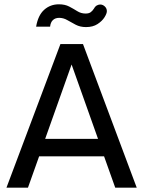

<svg xmlns="http://www.w3.org/2000/svg" viewBox="-20 -873 666 893"><path d="M10 0 261 -668H366L616 0H516L464 -146H162L110 0ZM190 -227H436L313 -573ZM380 -747Q353 -747 332 -758Q311 -769 293 -779.5Q275 -790 255 -790Q237 -790 226 -779.5Q215 -769 213 -749H148Q157 -802 185.5 -827.5Q214 -853 254 -853Q282 -853 302 -842.5Q322 -832 339.5 -821Q357 -810 378 -810Q393 -810 401.5 -816Q410 -822 417 -833Q423 -844 431 -848Q439 -852 446 -852Q458 -852 467.5 -843Q477 -834 477 -821Q477 -810 466 -792.5Q455 -775 433.5 -761Q412 -747 380 -747Z"/></svg>

Font: Atkinson Hyperlegible Next
Style: Regular
Weight: 400
Designer: Elliott Scott, Megan Eiswerth, Linus Boman, Theodore Petrosky, Letters from Sweden
Foundry: Applied Design Works, Letters from Sweden
Version: Version 2.001